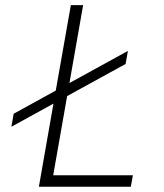

<svg xmlns="http://www.w3.org/2000/svg" viewBox="-20 -713 626 733"><path d="M23.4 -229 32.2 -278.8 192.9 -367.2 250.5 -693.4H297.4L245.1 -396L468.3 -518.6L459.5 -468.8L236.3 -346.2L183.1 -43.9H487.3L479.5 0H128.4L184.1 -317.4Z"/></svg>

Font: CaskaydiaCove NFP ExtraLight
Style: Italic
Weight: 200
Italic angle: -10°
Designer: Aaron Bell
Foundry: Saja Typeworks
Version: Version 2111.001; VTT 6.35;Nerd Fonts 3.1.1